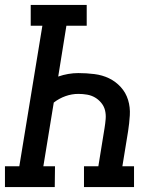

<svg xmlns="http://www.w3.org/2000/svg" viewBox="-28 -755 648 775"><path d="M-8 0V-84H50L143 -651H96V-735H322V-651H240L207 -446Q227 -453 247.5 -456.5Q268 -460 288 -460Q321 -460 353 -456Q385 -452 412 -439Q439 -426 459.5 -403.5Q480 -381 489 -351.5Q498 -322 496 -289.5Q494 -257 489 -225L466 -84H513V0H311V-84H369L394 -238Q397 -256 398.5 -274.5Q400 -293 396 -309.5Q392 -326 381 -339.5Q370 -353 355.5 -361.5Q341 -370 323.5 -373Q306 -376 288 -376Q262 -376 236.5 -367Q211 -358 189 -341L147 -84H194L193 0Z"/></svg>

Font: Iosevka HT Medium Extended
Style: Italic
Weight: 500
Width: 7
Italic angle: -9°
Monospace: yes
Designer: Belleve Invis
Foundry: Belleve Invis
Version: Version 32.3.0; ttfautohint (v1.8.4)